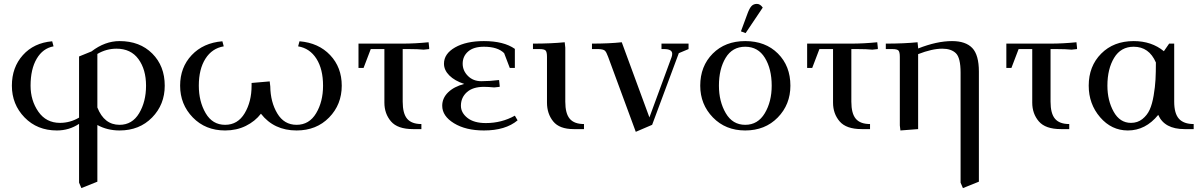

<svg xmlns="http://www.w3.org/2000/svg" viewBox="-20 -663 6169 986"><path d="M41 -223Q41 -317 97.5 -380Q154 -443 248 -451L255 -425Q200 -415 168.5 -361.5Q137 -308 137 -223Q137 -147 177 -89.5Q217 -32 288 -32Q340 -32 386 -59V-373L450 -399Q519 -452 594 -452Q698 -452 762 -388Q826 -324 826 -223Q826 -126 761 -59.5Q696 7 594 7Q531 7 480 -21V270L398 303L386 275V-27Q335 7 272 7Q171 7 106 -60Q41 -127 41 -223ZM480 -111Q515 -22 594 -22Q659 -22 694.5 -81.5Q730 -141 730 -223Q730 -306 691 -359.5Q652 -413 578 -413Q526 -413 480 -386Z M905 -223Q905 -317 964.5 -380Q1024 -443 1122 -451L1129 -425Q1069 -415 1035 -361.5Q1001 -308 1001 -223Q1001 -142 1036 -82Q1071 -22 1136 -22Q1201 -22 1236.5 -81.5Q1272 -141 1272 -223V-237L1365 -245L1368 -219Q1369 -139 1404 -80.5Q1439 -22 1503 -22Q1568 -22 1603.5 -81.5Q1639 -141 1639 -223Q1639 -308 1605 -361.5Q1571 -415 1511 -425L1518 -451Q1616 -443 1675.5 -380Q1735 -317 1735 -223Q1735 -126 1670 -59.5Q1605 7 1503 7Q1387 7 1320 -79Q1290 -40 1242.5 -16.5Q1195 7 1136 7Q1035 7 970 -60Q905 -127 905 -223Z M1821 -314V-439H2048Q2111 -439 2181 -446L2184 -418V-411L2156 -408Q2126 -411 2079 -411H2048V-141Q2048 -80 2071 -53Q2094 -26 2144 -26V0H2101Q2022 0 1988 -39.5Q1954 -79 1954 -136V-411H1884L1847 -314Z M2251 -120Q2251 -159 2281 -188.5Q2311 -218 2364 -232Q2315 -248 2287.5 -275.5Q2260 -303 2260 -336Q2260 -387 2317 -419.5Q2374 -452 2465 -452Q2567 -452 2624 -412V-314H2598L2569 -390Q2536 -423 2465 -423Q2412 -423 2384 -398.5Q2356 -374 2356 -336Q2356 -300 2383 -273Q2410 -246 2452 -246Q2493 -246 2543 -252L2546 -224V-217L2518 -214Q2487 -217 2465 -217Q2408 -217 2377.5 -189.5Q2347 -162 2347 -120Q2347 -84 2380.5 -57.5Q2414 -31 2475 -31Q2556 -31 2624 -69L2638 -45Q2576 7 2465 7Q2372 7 2311.5 -30Q2251 -67 2251 -120Z M2717 -411V-439Q2810 -439 2880 -446L2883 -418V-141Q2883 -80 2906 -53Q2929 -26 2979 -26V0H2926Q2853 0 2821 -39.5Q2789 -79 2789 -136V-371Q2789 -396 2782 -403.5Q2775 -411 2750 -411Z M3020 -411V-439Q3108 -439 3173 -446L3315 -60L3429 -370Q3432 -379 3432 -387Q3432 -411 3390 -411H3377V-439H3516V-411L3466 -390L3329 -22L3245 14L3103 -371Q3094 -396 3086 -403Q3078 -410 3054 -411Z M3576 -223Q3576 -323 3640 -387.5Q3704 -452 3807 -452Q3911 -452 3975 -388Q4039 -324 4039 -223Q4039 -126 3974 -59.5Q3909 7 3807 7Q3706 7 3641 -60Q3576 -127 3576 -223ZM3672 -223Q3672 -142 3707 -82Q3742 -22 3807 -22Q3872 -22 3907.5 -81.5Q3943 -141 3943 -223Q3943 -309 3908 -366Q3873 -423 3807 -423Q3741 -423 3706.5 -366Q3672 -309 3672 -223ZM3785 -502 3819 -594Q3829 -621 3839.5 -632Q3850 -643 3867 -643Q3884 -643 3897 -624L3809 -493Z M4125 -314V-439H4352Q4415 -439 4485 -446L4488 -418V-411L4460 -408Q4430 -411 4383 -411H4352V-141Q4352 -80 4375 -53Q4398 -26 4448 -26V0H4405Q4326 0 4292 -39.5Q4258 -79 4258 -136V-411H4188L4151 -314Z M4529 -411V-439Q4622 -439 4692 -446L4695 -418V-414Q4791 -452 4869 -452Q4939 -452 4973 -416.5Q5007 -381 5007 -295V270L4925 303L4913 275V-290Q4913 -366 4889 -389.5Q4865 -413 4819 -413Q4767 -413 4695 -385V0L4604 7L4601 -19V-371Q4601 -396 4594 -403.5Q4587 -411 4562 -411Z M5148 -314V-439H5375Q5438 -439 5508 -446L5511 -418V-411L5483 -408Q5453 -411 5406 -411H5375V-141Q5375 -80 5398 -53Q5421 -26 5471 -26V0H5428Q5349 0 5315 -39.5Q5281 -79 5281 -136V-411H5211L5174 -314Z M5571 -223Q5571 -323 5635 -387.5Q5699 -452 5802 -452Q5894 -452 5957 -400L5984 -439H6010V-141Q6010 -80 6034.5 -53Q6059 -26 6110 -26V0H6063Q5960 0 5928 -73Q5863 7 5772 7Q5688 7 5629.5 -61Q5571 -129 5571 -223ZM5667 -223Q5667 -147 5699 -89.5Q5731 -32 5788 -32Q5822 -32 5846.5 -51.5Q5871 -71 5884 -99.5Q5897 -128 5904.5 -172.5Q5912 -217 5914 -254.5Q5916 -292 5916 -342Q5881 -423 5802 -423Q5736 -423 5701.5 -366Q5667 -309 5667 -223Z"/></svg>

Font: Dihjauti
Style: Bold
Weight: 700
Designer: T. Christopher White
Version: Version 3.0.0